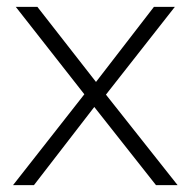

<svg xmlns="http://www.w3.org/2000/svg" viewBox="-20 -540 556 560"><path d="M18 0 226 -265 26 -520H89L260 -301L429 -520H490L289 -264L498 0H435L255 -228L79 0Z"/></svg>

Font: Lexend ExtraLight
Style: Regular
Weight: 200
Designer: Bonnie Shaver-Troup, Thomas Jockin
Foundry: Lexend
Version: Version 1.007; ttfautohint (v1.8.3)